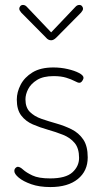

<svg xmlns="http://www.w3.org/2000/svg" viewBox="-20 -751 413 777"><path d="M184 6Q139 6 106.5 -5.5Q74 -17 56 -32Q38 -47 38 -59Q38 -64 40 -67.5Q42 -71 45.5 -73.5Q49 -76 52 -76Q61 -76 73.5 -64.5Q86 -53 111 -41Q136 -29 183 -29Q246 -29 273 -53.5Q300 -78 300 -112Q300 -151 282 -172.5Q264 -194 235 -205.5Q206 -217 174 -226Q142 -235 113 -247.5Q84 -260 66 -283.5Q48 -307 48 -348Q48 -378 63.5 -408Q79 -438 111.5 -458Q144 -478 196 -478Q226 -478 254 -471.5Q282 -465 300 -455.5Q318 -446 318 -436Q318 -433 315.5 -428Q313 -423 309.5 -419.5Q306 -416 301 -416Q295 -416 282 -423Q269 -430 248 -436.5Q227 -443 197 -443Q155 -443 130 -427.5Q105 -412 94 -390.5Q83 -369 83 -349Q83 -316 101 -298Q119 -280 148 -270Q177 -260 209 -251Q241 -242 270 -227.5Q299 -213 317 -186.5Q335 -160 335 -114Q335 -59 295 -26.5Q255 6 184 6ZM187 -588Q175 -588 166 -599L66 -700Q62 -705 60 -708.5Q58 -712 58 -716Q58 -721 62 -726Q66 -731 73 -731Q82 -731 89 -723L187 -620L285 -723Q292 -731 301 -731Q308 -731 312 -726Q316 -721 316 -716Q316 -712 314 -708.5Q312 -705 308 -700L208 -599Q197 -588 187 -588Z"/></svg>

Font: Dosis ExtraLight
Style: Regular
Weight: 250
Designer: EdgarTolentino, PabloImpallari, IginoMarini
Foundry: EdgarTolentino, PabloImpallari, IginoMarini
Version: Version 3.001; ttfautohint (v1.8.2)